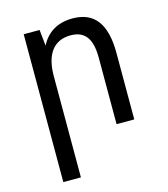

<svg xmlns="http://www.w3.org/2000/svg" viewBox="-114 -649 829 947"><g transform="rotate(-15 301.0 -176.0)"><path d="M91.8 208H181.6V-309.1C181.6 -421.4 228 -481.9 313 -481.9C386.2 -481.9 419.4 -436.5 419.4 -338.9V0H509.8V-338.9C509.8 -487.8 455.6 -560.1 343.8 -560.1C269 -560.1 213.4 -527.8 181.6 -464.8L172.9 -546.9H91.8Z"/></g></svg>

Font: Hack
Style: Regular
Weight: 400
Monospace: yes
Designer: Christopher Simpkins
Foundry: Christopher Simpkins
Version: Version 2.010